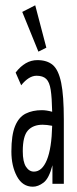

<svg xmlns="http://www.w3.org/2000/svg" viewBox="-20 -694 290 725"><path d="M104 11Q65 11 44 -28Q23 -67 23 -122Q23 -184 37 -218Q51 -252 77 -265Q103 -278 138 -278Q147 -278 156.5 -276.5Q166 -275 177 -272Q176 -325 171.5 -354.5Q167 -384 154.5 -396Q142 -408 118 -408Q89 -408 60 -372L39 -420Q75 -467 121 -467Q158 -467 179.5 -448.5Q201 -430 211 -381.5Q221 -333 221 -243V0H178V-70Q165 -20 144.5 -4.5Q124 11 104 11ZM66 -123Q66 -83 78 -64.5Q90 -46 108 -46Q139 -46 157 -90Q175 -134 177 -219Q156 -223 141 -223Q105 -223 85.5 -201.5Q66 -180 66 -123ZM125 -499 64 -649 113 -674 155 -514Z"/></svg>

Font: Inconsolata UltraCondensed
Style: Regular
Weight: 400
Width: 1
Monospace: yes
Designer: Raph Levien, Cyreal, Brenton Simpson
Foundry: Raph Levien, Cyreal, Google
Version: Version 3.001; ttfautohint (v1.8.2.53-6de2)